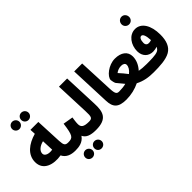

<svg xmlns="http://www.w3.org/2000/svg" viewBox="-57 -1585 2541 2541"><g transform="rotate(-45 1213.0 -314.5)"><path d="M357 -721C395 -721 426 -752 426 -789C426 -828 395 -858 357 -858C319 -858 289 -828 289 -789C289 -752 319 -721 357 -721ZM187 -721C225 -721 256 -752 256 -789C256 -828 225 -858 187 -858C149 -858 119 -828 119 -789C119 -752 149 -721 187 -721ZM588 -69C588 -107 564 -139 520 -139C466 -139 452 -158 448 -240L431 -611H283L287 -533C140 -492 24 -404 24 -265C24 -110 177 -65 326 -90C359 -22 426 5 510 5C558 5 588 -24 588 -69ZM171 -277C171 -329 225 -371 294 -387L301 -222C238 -210 171 -228 171 -277Z M975 -69C975 -107 952 -139 907 -139C808 -139 780 -166 780 -222C780 -260 788 -304 792 -334L651 -358C625 -161 607 -139 520 -139L510 5C576 5 653 -3 705 -78C732 -21 790 5 897 5C946 5 975 -24 975 -69ZM776 229C814 229 845 200 845 162C845 124 814 93 776 93C737 93 708 124 708 162C708 200 737 229 776 229ZM606 229C643 229 674 200 674 162C674 124 643 93 606 93C567 93 537 124 537 162C537 200 567 229 606 229Z M897 5C1107 5 1134 -100 1127 -258L1107 -748H954L973 -275C978 -159 970 -139 906 -139Z M1465 5C1514 5 1542 -24 1542 -69C1542 -108 1520 -139 1475 -139C1432 -139 1414 -152 1410 -256L1388 -748H1239L1262 -178C1266 -51 1318 5 1465 5Z M2053 -67C2053 -108 2028 -139 1987 -139C1931 -139 1886 -143 1849 -150C1899 -205 1929 -270 1929 -339C1929 -433 1855 -488 1739 -488C1619 -488 1500 -390 1500 -325C1500 -314 1511 -263 1519 -253C1546 -222 1570 -192 1601 -154C1564 -144 1521 -139 1474 -139L1464 5C1555 5 1641 -16 1714 -52C1796 -9 1880 5 1977 5C2021 5 2053 -24 2053 -67ZM1630 -327C1657 -349 1693 -362 1730 -362C1768 -362 1793 -346 1793 -318C1793 -283 1770 -244 1727 -211C1696 -252 1667 -287 1630 -327Z M2194 -674C2234 -674 2264 -706 2264 -744C2264 -785 2234 -818 2194 -818C2154 -818 2123 -785 2123 -744C2123 -706 2154 -674 2194 -674ZM2285 -44C2360 -88 2391 -171 2391 -285C2391 -463 2317 -576 2205 -576C2092 -576 2017 -465 2017 -348C2017 -251 2080 -194 2163 -194C2192 -194 2218 -199 2240 -209C2232 -186 2218 -169 2196 -159C2151 -138 2057 -139 1984 -139L1975 5C2089 5 2209 0 2285 -44ZM2154 -367C2154 -419 2173 -454 2199 -454C2228 -454 2247 -412 2251 -323C2234 -317 2219 -314 2204 -314C2176 -314 2154 -330 2154 -367Z"/></g></svg>

Font: Noto Sans Arabic UI ExtraCondensed Extra
Style: Regular
Weight: 800
Width: 3
Designer: Nadine Chahine - Monotype Design Team
Foundry: Monotype Imaging Inc.
Version: Version 1.900